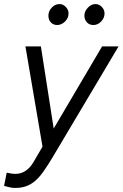

<svg xmlns="http://www.w3.org/2000/svg" viewBox="-57 -716 603 944"><path d="M0 0ZM107 82Q118 62 129.5 43.5Q141 25 152 5Q131 -119 110 -241.5Q89 -364 68 -488H144Q160 -386 175.5 -286Q191 -186 207 -84Q267 -186 326 -286Q385 -386 445 -488H526Q444 -350 363 -214Q282 -78 200 60Q177 98 157.5 126Q138 154 117.5 172Q97 190 73 199Q49 208 18 208Q5 208 -7 205.5Q-19 203 -37 198Q-34 181 -30.5 165.5Q-27 150 -24 133Q-9 136 0 137.5Q9 139 17 139Q46 139 68 124.5Q90 110 107 82ZM224 -593Q205 -593 193 -606Q181 -619 181 -639Q181 -661 197 -678Q213 -696 236 -696Q253 -696 266.5 -682Q280 -668 280 -650Q280 -627 262.5 -610Q245 -593 224 -593ZM402 -593Q382 -593 370 -606.5Q358 -620 358 -639Q358 -661 375 -678Q391 -696 413 -696Q430 -696 443.5 -682Q457 -668 457 -650Q457 -628 440.5 -610.5Q424 -593 402 -593Z"/></svg>

Font: Rosa Sans Light
Style: Italic
Weight: 300
Italic angle: -12°
Designer: Pentagram / MCKL
Foundry: Pentagram / MCKL
Version: Version 1.005;September 16, 2019;FontCreator 11.5.0.2425 64-